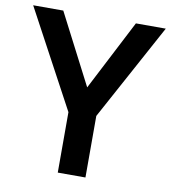

<svg xmlns="http://www.w3.org/2000/svg" viewBox="-81 -784 760 854"><g transform="rotate(10 299.5 -357.0)"><path d="M300 -396 464 -714H599L362 -278V0H237V-273L0 -714H136Z"/></g></svg>

Font: Noto Sans New Tai Lue Semibold
Style: Regular
Weight: 400
Designer: Monotype Design Team
Foundry: Monotype Imaging Inc.
Version: Version 2.004; ttfautohint (v1.8.4.7-5d5b)